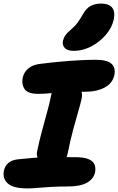

<svg xmlns="http://www.w3.org/2000/svg" viewBox="-29 -1045 663 1076"><path d="M186 -519Q127 -519 109 -545.5Q91 -572 98 -608Q105 -642 131 -662.5Q157 -683 196 -687Q258 -695 315 -700Q372 -705 421 -707.5Q470 -710 507 -710Q571 -710 595.5 -688Q620 -666 612 -625Q602 -578 557.5 -554.5Q513 -531 454 -531Q410 -531 374.5 -530Q339 -529 310.5 -527Q282 -525 259.5 -523Q237 -521 219 -520Q201 -519 186 -519ZM273 -120Q224 -120 198 -141Q172 -162 179 -197Q191 -254 205.5 -308.5Q220 -363 234 -413Q248 -463 256 -504Q264 -545 282.5 -565Q301 -585 339 -585Q383 -585 410 -559Q437 -533 429 -495Q423 -466 409.5 -420.5Q396 -375 380.5 -316.5Q365 -258 351 -189Q338 -120 273 -120ZM127 11Q45 11 14.5 -17Q-16 -45 -7 -88Q-2 -114 17 -131Q36 -148 70 -152Q119 -157 154 -160Q189 -163 216.5 -164Q244 -165 269.5 -165Q295 -165 324.5 -164.5Q354 -164 394 -164Q445 -164 470 -152Q495 -140 501.5 -121Q508 -102 504 -81Q497 -44 460 -22Q423 0 352 0Q301 0 257 2.5Q213 5 179.5 8Q146 11 127 11ZM385 -760Q349 -760 334 -776Q319 -792 324 -817Q328 -834 338 -848Q348 -862 366 -877Q390 -897 404.5 -916.5Q419 -936 435 -964Q455 -1000 480.5 -1012.5Q506 -1025 538 -1025Q580 -1025 598.5 -1003.5Q617 -982 609 -938Q599 -890 564 -849.5Q529 -809 481.5 -784.5Q434 -760 385 -760Z"/></svg>

Font: Shantell Sans ExtraBold
Style: Italic
Weight: 800
Italic angle: -11°
Designer: Stephen Nixon, Anya Danilova, Shantell Martin
Foundry: Arrow Type
Version: Version 1.011;[c5ecc13dd]